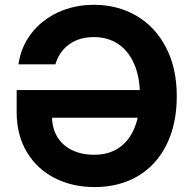

<svg xmlns="http://www.w3.org/2000/svg" viewBox="-20 -757 790 787"><path d="M48.3 -296.9V-387.7H593.8V-274.4H162.1L193.4 -278.8Q193.4 -231.4 214.8 -196Q236.3 -160.6 275.4 -141.6Q314.5 -122.6 366.7 -122.6Q425.3 -122.6 467.3 -150.9Q509.3 -179.2 531.5 -233.4Q553.7 -287.6 553.7 -364.3Q553.7 -439.9 530.3 -494.1Q506.8 -548.3 464.4 -576.7Q421.9 -605 365.2 -605Q305.2 -605 263.9 -575.4Q222.7 -545.9 207 -493.2H55.7Q65.4 -564 108.2 -619.6Q150.9 -675.3 217.8 -706.3Q284.7 -737.3 365.2 -737.3Q461.9 -737.3 539.1 -692.4Q616.2 -647.5 660.4 -562.7Q704.6 -478 704.6 -362.8Q704.6 -249 663.1 -164.8Q621.6 -80.6 545.4 -35.4Q469.2 9.8 367.7 9.8Q276.4 9.8 203.9 -27.3Q131.3 -64.5 89.8 -134Q48.3 -203.6 48.3 -296.9Z"/></svg>

Font: Inter RS Variable
Style: Regular
Weight: 400
Designer: Rasmus Andersson (customised by Maria Ramos and Noel Pretorius)
Foundry: rsms
Version: Version 3.001;Glyphs 3.2.3 (3260)